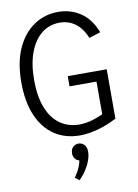

<svg xmlns="http://www.w3.org/2000/svg" viewBox="-111 -850 867 1209"><g transform="rotate(-10 322.5 -245.5)"><path d="M296.4 288.6 270.4 268.1Q281 252.8 291.1 234.8Q301.1 216.9 308 198.8Q314.9 180.7 317.2 165.5Q297.8 160 288.7 145.8Q279.5 131.6 279.5 115.6Q279.5 87.7 295 73.7Q310.5 59.8 329.4 59.8Q349.2 59.8 365.2 74.7Q381.2 89.7 381.2 121.3Q381.2 145.8 370.8 175.4Q360.4 205 341.3 234.5Q322.2 264 296.4 288.6ZM509.6 -54.1V-320.9L526.2 -304.6H337.4V-369.9H586.5V-54.1Q520.5 -20.1 459.9 -4.4Q399.2 11.2 349.2 11.2Q256.7 11.2 187.6 -34.6Q118.5 -80.5 80.6 -168.3Q42.6 -256 42.6 -381.7Q42.6 -508.6 82.7 -597.1Q122.7 -685.5 191.6 -732.1Q260.5 -778.8 347 -778.8Q426.6 -778.8 489.8 -736.6Q553 -694.4 586.8 -606.6L513.9 -583.4Q485.8 -649.5 442.9 -680Q400 -710.4 345.2 -710.4Q278.2 -710.4 228.7 -670.6Q179.2 -630.7 151.9 -557.3Q124.6 -483.8 124.6 -382Q124.6 -276.6 153.2 -204.1Q181.7 -131.7 234.5 -94.4Q287.2 -57.1 357.9 -57.1Q402.4 -57.1 449 -72.1Q495.6 -87.2 551.2 -115.8Z"/></g></svg>

Font: Yaldevi ExtraLight
Style: Regular
Weight: 200
Designer: Sol Matas, Rajitha Manaperi, Kosala Senevirathne
Foundry: Mooniak
Version: Version 1.100